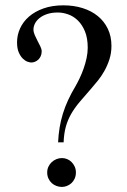

<svg xmlns="http://www.w3.org/2000/svg" viewBox="-20 -698 484 731"><path d="M269 -41.5Q269 -28.3 264.2 -17.8Q259.3 -7.3 251.7 -0.5Q244.1 6.3 234.6 10Q225.1 13.7 215.8 13.7Q205.1 13.7 195.1 10Q185.1 6.3 177.2 -0.7Q169.4 -7.8 164.6 -18.1Q159.7 -28.3 159.7 -41.5Q159.7 -53.2 164.3 -63.2Q168.9 -73.2 176.8 -80.6Q184.6 -87.9 194.6 -92Q204.6 -96.2 215.8 -96.2Q226.1 -96.2 235.6 -92.3Q245.1 -88.4 252.4 -81.1Q259.8 -73.7 264.4 -63.7Q269 -53.7 269 -41.5ZM404.3 -523.4Q404.3 -495.6 396.5 -471.7Q388.7 -447.8 377.2 -427.5Q365.7 -407.2 352.5 -390.9Q339.4 -374.5 328.1 -361.8Q302.2 -332.5 283 -309.6Q263.7 -286.6 250.7 -263.9Q237.8 -241.2 230.7 -215.8Q223.6 -190.4 222.2 -156.2H201.2Q202.6 -185.5 207 -212.4Q211.4 -239.3 219.5 -265.4Q227.5 -291.5 239.5 -317.4Q251.5 -343.3 267.6 -370.1Q274.9 -382.8 283.2 -400.1Q291.5 -417.5 298.3 -436.8Q305.2 -456.1 309.6 -476.6Q314 -497.1 314 -516.1Q314 -552.7 303.5 -578.4Q293 -604 276.4 -620.1Q259.8 -636.2 239.5 -643.3Q219.2 -650.4 200.2 -650.4Q176.8 -650.4 159.4 -644.5Q142.1 -638.7 130.4 -629.2Q118.7 -619.6 113 -608.2Q107.4 -596.7 107.4 -585.9Q107.4 -575.7 112.3 -564.5Q117.2 -553.2 123 -542.2Q128.9 -531.2 133.8 -521Q138.7 -510.7 138.7 -502.4Q138.7 -492.2 135 -484.1Q131.3 -476.1 125.5 -470.7Q119.6 -465.3 112.5 -462.6Q105.5 -460 99.1 -460Q93.8 -460 84.7 -463.1Q75.7 -466.3 66.9 -474.9Q58.1 -483.4 51.5 -498.3Q44.9 -513.2 44.9 -537.1Q44.9 -564.5 56.4 -589.8Q67.9 -615.2 90.3 -634.8Q112.8 -654.3 145.8 -666Q178.7 -677.7 221.2 -677.7Q260.7 -677.7 294.4 -667.2Q328.1 -656.7 352.5 -636.7Q377 -616.7 390.6 -588.1Q404.3 -559.6 404.3 -523.4Z"/></svg>

Font: Doulos SIL Viet
Style: Regular
Weight: 400
Designer: Walt Agee, Victor Gaultney, Peter Martin, Debbi Hosken, Becca Hirsbrunner
Foundry: SIL International
Version: Version 5.000